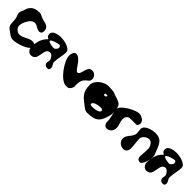

<svg xmlns="http://www.w3.org/2000/svg" viewBox="258 -1613 2780 2780"><g transform="rotate(45 1648.0 -223.5)"><path d="M6 -285C6 -249 30 -227 33 -193C49 -42 22 -60 147 27C173 45 193 54 226 54C288 54 500 -2 500 -84C500 -122 470 -134 438 -134C365 -134 308 -67 233 -67C189 -67 140 -112 140 -157C140 -221 198 -347 276 -347C325 -347 356 -300 403 -300C441 -300 454 -324 454 -358C454 -446 375 -448 313 -467C281 -476 254 -501 219 -501C113 -501 57 -460 33 -367C26 -337 6 -317 6 -285Z M610 -317C610 -341 724 -374 748 -374C764 -374 777 -356 777 -340C777 -314 747 -279 722 -279C709 -279 610 -289 610 -317ZM483 -63C483 -18 516 27 564 27C709 27 612 -200 737 -200C767 -200 810 -147 810 -117C810 -98 803 -82 803 -63C803 -28 832 -7 867 -7C894 -7 904 -26 904 -50C904 -86 870 -109 870 -143C870 -215 897 -291 897 -364C897 -440 752 -467 693 -467C641 -467 535 -452 535 -383C535 -353 541 -336 577 -320V-313C506 -252 483 -155 483 -63Z M959 -363C959 -254 1124 -19 1235 -19C1241 -19 1267 -20 1272 -20C1304 -27 1324 -64 1332 -93C1313 -314 1439 -266 1439 -356C1439 -406 1398 -447 1349 -447C1244 -447 1284 -273 1215 -273C1170 -273 1112 -454 1015 -454C972 -454 959 -396 959 -363Z M1716 -330C1716 -347 1724 -347 1740 -347C1748 -347 1764 -350 1764 -337C1764 -321 1747 -313 1734 -313C1721 -313 1716 -316 1716 -330ZM1677 -93C1677 -137 1772 -154 1807 -154C1812 -154 1833 -154 1837 -153C1849 -146 1858 -139 1858 -127C1858 -84 1761 -73 1733 -73C1718 -73 1677 -69 1677 -93ZM1470 -274C1470 -119 1532 -82 1657 13C1678 29 1700 40 1727 40C1918 40 1956 -23 1997 -193C1997 -194 1998 -215 1998 -224C1998 -420 1927 -385 1784 -447C1770 -448 1704 -453 1690 -453C1690 -453 1682 -454 1680 -454C1587 -454 1470 -369 1470 -274Z M2026 -60C2035 -27 2052 1 2090 1C2148 1 2187 -49 2187 -106C2187 -159 2158 -204 2158 -257C2158 -262 2159 -288 2160 -293C2170 -313 2195 -343 2220 -343H2353C2375 -343 2387 -381 2387 -397C2387 -451 2317 -488 2270 -488C2199 -488 1992 -378 1992 -301C1992 -212 2032 -159 2026 -60Z M2356 -63C2356 -5 2411 41 2467 41C2522 41 2543 2 2543 -52C2543 -114 2529 -174 2529 -234C2529 -279 2592 -327 2636 -327C2682 -327 2711 -278 2723 -240C2723 -230 2724 -183 2724 -173C2724 -132 2716 -96 2716 -56C2716 -21 2736 7 2773 7C2828 7 2857 -138 2857 -183C2857 -220 2843 -238 2830 -273C2792 -375 2765 -454 2640 -454C2576 -454 2442 -422 2442 -342C2442 -314 2450 -287 2450 -259C2450 -185 2356 -140 2356 -63Z M2974 -317C2974 -341 3088 -374 3112 -374C3128 -374 3141 -356 3141 -340C3141 -314 3111 -279 3086 -279C3073 -279 2974 -289 2974 -317ZM2847 -63C2847 -18 2880 27 2928 27C3073 27 2976 -200 3101 -200C3131 -200 3174 -147 3174 -117C3174 -98 3167 -82 3167 -63C3167 -28 3196 -7 3231 -7C3258 -7 3268 -26 3268 -50C3268 -86 3234 -109 3234 -143C3234 -215 3261 -291 3261 -364C3261 -440 3116 -467 3057 -467C3005 -467 2899 -452 2899 -383C2899 -353 2905 -336 2941 -320V-313C2870 -252 2847 -155 2847 -63Z"/></g></svg>

Font: Charger
Style: Overspray
Weight: 400
Designer: Jasper
Foundry: Cannot Into Space Fonts
Version: Version 0.980